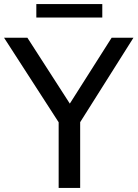

<svg xmlns="http://www.w3.org/2000/svg" viewBox="-39 -926 678 946"><path d="M250 0V-323.5L-19 -740H96L305 -415.5L511 -740H618.5L356 -324V0ZM140 -839.5V-906H465V-839.5Z"/></svg>

Font: Encode Sans Md
Style: Regular
Weight: 500
Designer: Multiple Designers
Foundry: Impallari Type
Version: Version 3.002; ttfautohint (v1.8.3) -l 8 -r 50 -G 200 -x 14 